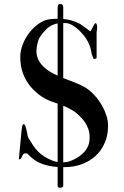

<svg xmlns="http://www.w3.org/2000/svg" viewBox="-20 -795 590 916"><path d="M254.9 -682.6Q251.5 -682.6 249 -682.1Q246.6 -681.6 244.1 -680.7Q219.2 -673.3 202.4 -657Q185.5 -640.6 171.4 -620.1Q167 -614.3 163.8 -605.2Q160.6 -596.2 158.4 -586.2Q156.2 -576.2 155 -566.9Q153.8 -557.6 153.8 -551.8Q153.8 -529.8 162.4 -511.7Q170.9 -493.7 185.1 -479.2Q199.2 -464.8 217.5 -453.6Q235.8 -442.4 254.9 -434.1ZM281.7 -21H287.1Q300.3 -21 314.2 -26.1Q328.1 -31.2 347.2 -42Q375 -58.6 391.4 -81.8Q407.7 -105 407.7 -140.1Q407.7 -165 398.7 -186.5Q389.6 -208 374 -226.6Q349.6 -254.4 326.4 -268.3Q303.2 -282.2 281.7 -290.5ZM254.9 1.5Q212.9 -1 177.5 -14.4Q142.1 -27.8 112.8 -60.1Q110.8 -62.5 107.9 -63Q105 -63.5 103 -63.5Q94.2 -63.5 90.8 -59.1Q87.4 -54.7 85.2 -49.1Q83 -43.5 80.1 -39.1Q77.1 -34.7 69.8 -34.7L82.5 -168.9Q84 -175.3 84.5 -184.1Q85 -192.9 86.9 -195.8Q88.4 -202.6 91.8 -202.6Q97.7 -202.6 100.6 -195.3Q103.5 -187 105.5 -179Q107.4 -170.9 108.9 -163.1Q110.4 -155.3 111.8 -148.4Q113.3 -141.6 116.2 -136.2Q127.9 -116.2 138.4 -100.6Q148.9 -85 161.9 -71.8Q174.8 -58.6 191.7 -47.9Q208.5 -37.1 232.9 -27.8Q238.8 -25.9 244.1 -24.4Q249.5 -22.9 254.9 -22V-300.8Q239.7 -305.7 224.4 -311.3Q209 -316.9 193.1 -325.7Q177.2 -334.5 160.6 -347.7Q144 -360.8 126.5 -380.9Q76.7 -440.4 76.7 -522.9Q76.7 -547.4 84.7 -572.3Q92.8 -597.2 106.4 -619.4Q120.1 -641.6 138.4 -659.9Q156.7 -678.2 177.2 -689.5Q195.8 -700.2 214.8 -702.9Q233.9 -705.6 254.9 -705.6V-755.4Q254.9 -757.8 255.1 -761.2Q255.4 -764.6 256.1 -767.8Q256.8 -771 258.5 -773.2Q260.3 -775.4 263.2 -775.4H274.4Q275.4 -775.4 278.6 -771.7Q281.7 -768.1 281.7 -760.3V-704.6Q323.2 -701.2 362.3 -680.7Q364.3 -679.2 369.4 -675.8Q374.5 -672.4 381.1 -667.5Q387.7 -662.6 394.8 -657.5Q401.9 -652.3 407.2 -647.9Q408.2 -646 410.2 -646Q411.1 -646 413.1 -647.9Q414.6 -649.9 416.7 -654.1Q418.9 -658.2 421.4 -662.8Q423.8 -667.5 426 -671.6Q428.2 -675.8 429.2 -677.2Q429.7 -679.7 431.4 -681.6Q433.1 -683.6 434.1 -683.6Q434.1 -684.1 435.5 -684.1Q438.5 -684.1 439.9 -681.9Q441.4 -679.7 442.1 -676.8Q442.9 -673.8 443.1 -670.7Q443.4 -667.5 443.4 -665.5V-662.1Q443.4 -661.1 443.1 -658.2Q442.9 -655.3 442.4 -651.6Q441.9 -647.9 441.4 -645Q440.9 -642.1 440.9 -641.1V-520.5Q440.9 -516.6 437.5 -515.1Q434.1 -513.7 431.6 -513.7Q426.3 -513.7 425.3 -515.9Q424.3 -518.1 422.4 -523.9Q417 -536.6 415 -550Q413.1 -563.5 407.7 -577.6Q402.3 -593.8 389.6 -612.5Q377 -631.3 360.6 -647.5Q344.2 -663.6 325.9 -674.3Q307.6 -685.1 291.5 -685.1H281.7V-422.4Q297.9 -416 314.7 -409.9Q331.5 -403.8 347.7 -397Q363.8 -390.1 378.4 -382.3Q393.1 -374.5 405.3 -364.7Q421.9 -351.6 438.2 -332.3Q454.6 -313 467.3 -290.3Q480 -267.6 487.8 -243.2Q495.6 -218.8 495.6 -195.3Q495.6 -149.9 479.7 -113.3Q463.9 -76.7 435.8 -51Q407.7 -25.4 369.9 -11.5Q332 2.4 288.1 2.4H281.7V93.8Q279.3 98.1 275.4 99.4Q271.5 100.6 267.6 100.6Q263.2 100.6 260.3 99.9Q257.3 99.1 254.9 93.8Z"/></svg>

Font: IM FELL French Canon
Style: Regular
Weight: 400
Designer: Igino Marini
Foundry: Igino Marini,
Version: 3.00